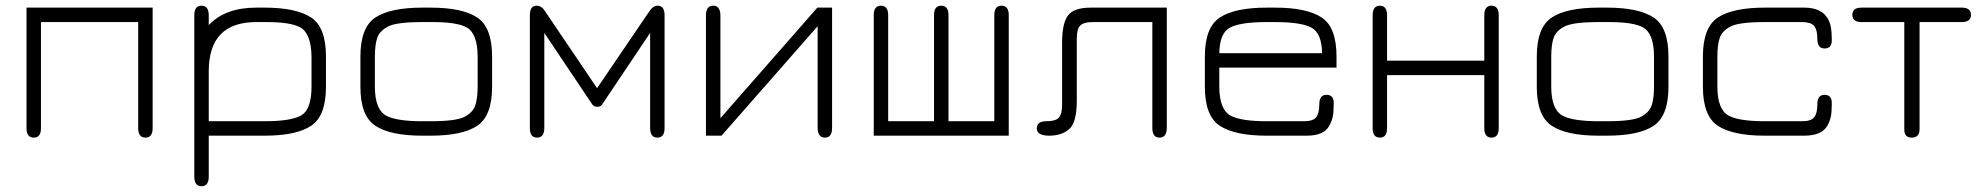

<svg xmlns="http://www.w3.org/2000/svg" viewBox="-20 -477 6966 675"><path d="M73.2 -450.2H516.6V-26.4Q516.6 6.8 491.2 6.8Q465.8 6.8 465.8 -26.4V-399.4H124V-26.4Q124 6.8 98.6 6.8Q73.2 6.8 73.2 -26.4Z M1075.2 -277.3Q1074.2 -359.4 1035.2 -380.9Q1001 -399.4 918 -399.4Q914.1 -399.4 909.2 -399.4H880.9Q713.9 -399.4 713.9 -226.6V-50.8H910.2Q1005.9 -50.8 1040.5 -72.3Q1075.2 -93.8 1075.2 -172.9ZM1126 -171.9Q1126 -69.3 1073.7 -34.7Q1021.5 0 910.2 0H713.9V143.6Q713.9 177.7 688.5 177.7Q663.1 177.7 663.1 143.6V-423.8Q663.1 -457 688.5 -457Q713.9 -457 713.9 -422.9V-388.7Q771.5 -450.2 880.9 -450.2H909.2Q1021.5 -450.2 1073.7 -415.5Q1126 -380.9 1126 -278.3Z M1493.2 0H1464.8Q1352.5 0 1299.8 -34.7Q1247.1 -69.3 1247.1 -171.9V-278.3Q1247.1 -380.9 1299.8 -415.5Q1352.5 -450.2 1464.8 -450.2H1493.2Q1605.5 -450.2 1657.7 -415.5Q1710 -380.9 1710 -278.3V-171.9Q1710 -69.3 1657.7 -34.7Q1605.5 0 1493.2 0ZM1464.8 -50.8H1493.2Q1584 -50.8 1613.3 -66.4Q1642.6 -82 1650.9 -106.4Q1659.2 -130.9 1659.2 -172.9V-277.3Q1659.2 -359.4 1620.1 -380.9Q1585.9 -399.4 1502 -399.4Q1498 -399.4 1493.2 -399.4H1464.8Q1374 -399.4 1344.2 -383.8Q1314.5 -368.2 1306.2 -343.8Q1297.9 -319.3 1297.9 -277.3V-172.9Q1297.9 -91.8 1337.9 -70.3Q1374 -50.8 1464.8 -50.8Z M2096.7 -109.4Q2091.8 -101.6 2080.1 -101.6Q2068.4 -101.6 2062.5 -109.4L1893.6 -361.3V-27.3Q1893.6 6.8 1868.2 6.8Q1842.8 6.8 1842.8 -26.4V-422.9Q1842.8 -457 1866.2 -457Q1883.8 -457 1895.5 -438.5L2079.1 -167L2263.7 -438.5Q2276.4 -457 2292 -457Q2316.4 -457 2316.4 -422.9V-26.4Q2316.4 6.8 2291 6.8Q2265.6 6.8 2265.6 -27.3V-361.3Z M2905.3 -450.2V-27.3Q2905.3 6.8 2879.9 6.8Q2854.5 6.8 2854.5 -28.3V-384.8L2516.6 0H2461.9V-422.9Q2461.9 -457 2487.3 -457Q2512.7 -457 2512.7 -421.9V-61.5L2853.5 -450.2Z M3051.8 0V-423.8Q3051.8 -457 3077.1 -457Q3102.5 -457 3102.5 -423.8V-50.8H3263.7V-423.8Q3263.7 -457 3289.1 -457Q3314.5 -457 3314.5 -423.8V-50.8H3475.6V-423.8Q3475.6 -457 3501 -457Q3526.4 -457 3526.4 -423.8V0Z M4082 -28.3Q4082 6.8 4056.6 6.8Q4031.2 6.8 4031.2 -27.3V-399.4H3822.3Q3789.1 -399.4 3777.3 -386.7Q3765.6 -374 3765.6 -341.8V-123Q3765.6 -46.9 3739.3 -23.4Q3712.9 0 3668.9 0Q3625 0 3625 -25.4Q3625 -50.8 3658.2 -50.8Q3691.4 -50.8 3702.6 -63.5Q3713.9 -76.2 3713.9 -107.4V-327.1Q3713.9 -395.5 3734.9 -422.9Q3755.9 -450.2 3814.5 -450.2H4082Z M4678.7 -278.3V-239.3H4266.6V-172.9Q4266.6 -91.8 4306.6 -70.3Q4342.8 -50.8 4433.6 -50.8H4564.5Q4595.7 -50.8 4606.9 -64.5Q4618.2 -78.1 4618.2 -110.8Q4618.2 -143.6 4643.6 -143.6Q4668.9 -143.6 4668.9 -114.7Q4668.9 -85.9 4666 -69.3Q4663.1 -52.7 4653.3 -35.2Q4634.8 0 4574.2 0Q4572.3 0 4571.3 0H4433.6Q4321.3 0 4268.6 -34.7Q4215.8 -69.3 4215.8 -171.9V-278.3Q4215.8 -380.9 4268.6 -415.5Q4321.3 -450.2 4433.6 -450.2H4461.9Q4574.2 -450.2 4626.5 -415.5Q4678.7 -380.9 4678.7 -278.3ZM4461.9 -399.4H4433.6Q4338.9 -399.4 4303.2 -379.4Q4267.6 -359.4 4266.6 -290H4627.9Q4627 -359.4 4591.3 -379.4Q4555.7 -399.4 4461.9 -399.4Z M4856.4 -26.4Q4856.4 6.8 4831.1 6.8Q4805.7 6.8 4805.7 -26.4V-422.9Q4805.7 -457 4831.1 -457Q4856.4 -457 4856.4 -422.9V-263.7H5198.2V-422.9Q5198.2 -457 5223.6 -457Q5249 -457 5249 -422.9V-26.4Q5249 6.8 5223.6 6.8Q5198.2 6.8 5198.2 -26.4V-212.9H4856.4Z M5628.9 0H5600.6Q5488.3 0 5435.5 -34.7Q5382.8 -69.3 5382.8 -171.9V-278.3Q5382.8 -380.9 5435.5 -415.5Q5488.3 -450.2 5600.6 -450.2H5628.9Q5741.2 -450.2 5793.5 -415.5Q5845.7 -380.9 5845.7 -278.3V-171.9Q5845.7 -69.3 5793.5 -34.7Q5741.2 0 5628.9 0ZM5600.6 -50.8H5628.9Q5719.7 -50.8 5749 -66.4Q5778.3 -82 5786.6 -106.4Q5794.9 -130.9 5794.9 -172.9V-277.3Q5794.9 -359.4 5755.9 -380.9Q5721.7 -399.4 5637.7 -399.4Q5633.8 -399.4 5628.9 -399.4H5600.6Q5509.8 -399.4 5480 -383.8Q5450.2 -368.2 5441.9 -343.8Q5433.6 -319.3 5433.6 -277.3V-172.9Q5433.6 -91.8 5473.6 -70.3Q5509.8 -50.8 5600.6 -50.8Z M6322.3 0H6184.6Q6072.3 0 6019.5 -34.7Q5966.8 -69.3 5966.8 -171.9V-278.3Q5966.8 -380.9 6019.5 -415.5Q6072.3 -450.2 6184.6 -450.2H6322.3Q6404.3 -450.2 6417 -379.9Q6419.9 -363.3 6419.9 -335Q6419.9 -306.6 6394.5 -306.6Q6369.1 -306.6 6369.1 -339.8Q6369.1 -373 6357.4 -386.2Q6345.7 -399.4 6315.4 -399.4H6184.6Q6093.8 -399.4 6064 -383.8Q6034.2 -368.2 6025.9 -343.8Q6017.6 -319.3 6017.6 -277.3V-172.9Q6017.6 -91.8 6057.6 -70.3Q6093.8 -50.8 6184.6 -50.8H6315.4Q6346.7 -50.8 6357.9 -64.5Q6369.1 -78.1 6369.1 -110.8Q6369.1 -143.6 6394.5 -143.6Q6419.9 -143.6 6419.9 -114.7Q6419.9 -85.9 6417 -69.3Q6414.1 -52.7 6404.3 -35.2Q6384.8 0 6322.3 0Z M6877 -450.2Q6909.2 -450.2 6909.2 -424.8Q6909.2 -399.4 6877 -399.4H6728.5V-23.4Q6728.5 6.8 6701.2 6.8Q6674.8 6.8 6674.8 -21.5Q6674.8 -22.5 6674.8 -23.4V-399.4H6524.4Q6492.2 -399.4 6492.2 -424.8Q6492.2 -450.2 6524.4 -450.2Z"/></svg>

Font: Jura
Style: Book
Weight: 400
Version: Version 2.5